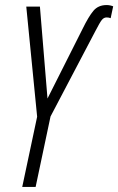

<svg xmlns="http://www.w3.org/2000/svg" viewBox="-20 -740 468 760"><path d="M68 0 127 -278 84 -714H138L168 -350L307 -626Q331 -675 350 -697.5Q369 -720 402 -720Q415 -720 428 -715L418 -668Q411 -671 402 -671Q391 -671 383 -661Q375 -651 357 -616L180 -279L121 0Z"/></svg>

Font: Noto Sans ExtraCondensed Light
Style: Italic
Weight: 300
Width: 2
Italic angle: -12°
Designer: Monotype Design Team
Foundry: Monotype Imaging Inc.
Version: Version 2.013; ttfautohint (v1.8.4.7-5d5b)